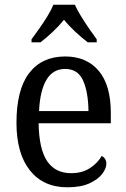

<svg xmlns="http://www.w3.org/2000/svg" viewBox="-20 -786 537 816"><path d="M266 10Q164 10 107 -62Q50 -134 50 -264Q50 -405 104 -475.5Q158 -546 257 -546Q348 -546 399.5 -485Q451 -424 451 -306V-262H144Q146 -152 180.5 -101Q215 -50 282 -50Q330 -50 363 -72Q396 -94 412 -123Q420 -120 426 -111.5Q432 -103 432 -90Q432 -70 414 -46.5Q396 -23 359.5 -6.5Q323 10 266 10ZM356 -314Q355 -395 333 -444Q311 -493 257 -493Q205 -493 177.5 -447Q150 -401 146 -314ZM114 -619Q128 -638 146.5 -664Q165 -690 181.5 -717Q198 -744 207 -766H298Q308 -744 324.5 -717Q341 -690 359 -664Q377 -638 391 -619V-606H353Q327 -626 300 -651Q273 -676 252 -702Q231 -676 204.5 -651Q178 -626 152 -606H114Z"/></svg>

Font: Noto Serif Lao SemCond
Style: Regular
Weight: 400
Width: 4
Designer: Monotype Design Team
Foundry: Monotype Imaging Inc.
Version: Version 2.004; ttfautohint (v1.8.4.7-5d5b)